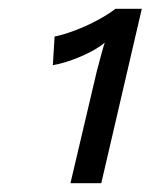

<svg xmlns="http://www.w3.org/2000/svg" viewBox="-20 -724 342 436"><path d="M140 -308 200 -563Q205 -582 211 -604Q217 -626 218 -627Q197 -610 163 -595.5Q129 -581 100 -576L104 -641Q124 -645 150.5 -655Q177 -665 202 -678.5Q227 -692 242 -704H302L210 -308Z"/></svg>

Font: Prodigy Sans
Style: Italic
Weight: 400
Italic angle: -13°
Designer: Wei Huang
Foundry: Wei Huang
Version: Version 1.003; ttfautohint (v1.8.3)